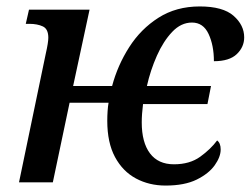

<svg xmlns="http://www.w3.org/2000/svg" viewBox="-20 -566 778 596"><path d="M494 10Q443 10 402 -12Q361 -34 337 -78.5Q313 -123 313 -191Q313 -206 314 -221Q315 -236 317 -247H196L144 0H39L122 -399Q130 -434 130 -449Q130 -476 113 -484Q96 -492 71 -492H60L70 -536H258L207 -299H328Q345 -363 381 -419.5Q417 -476 472 -511Q527 -546 600 -546Q672 -546 705 -517Q738 -488 738 -450Q738 -420 715 -398Q692 -376 644 -376Q644 -425 627.5 -460.5Q611 -496 576 -496Q542 -496 514.5 -467Q487 -438 467 -393Q447 -348 436 -299H635L624 -243H424Q420 -211 420 -186Q420 -124 445.5 -90Q471 -56 520 -56Q569 -56 601.5 -79.5Q634 -103 654 -130Q665 -122 665 -102Q665 -79 646.5 -53Q628 -27 590.5 -8.5Q553 10 494 10Z"/></svg>

Font: Noto Serif SemiCondensed Medium
Style: Italic
Weight: 500
Width: 4
Italic angle: -12°
Designer: Monotype Design Team
Foundry: Monotype Imaging Inc.
Version: Version 2.013